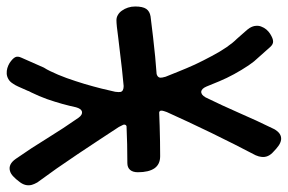

<svg xmlns="http://www.w3.org/2000/svg" viewBox="-20 -533 878 586"><path d="M709.5 -188.5Q657.2 -211.4 607.4 -235.8Q593.3 -243.7 594.2 -253.9Q595.7 -262.7 610.4 -269Q627.9 -275.9 649.9 -285.2Q671.9 -294.4 694.3 -306.6Q716.8 -318.8 738.8 -333.5Q747.1 -339.4 755.4 -345.7Q778.3 -366.7 804.7 -389.6Q814 -397.9 813.5 -406.7Q813.5 -415.5 804.2 -430.2Q799.8 -437 793 -442.9Q786.1 -448.7 777.8 -451.7Q770 -455.1 760.7 -454.1Q752 -453.6 742.2 -447.8Q738.8 -445.3 735.4 -442.9Q731.9 -439.9 728 -436.5Q715.3 -425.8 703.1 -414.6Q690.4 -401.9 672.4 -389.6Q651.4 -375 626 -361.8Q600.6 -348.1 574.7 -335.9Q548.8 -324.2 525.4 -314.9Q501.5 -305.2 485.4 -298.8Q479.5 -297.4 475.6 -296.4Q471.7 -295.9 468.8 -295.9Q460.9 -296.9 458 -307.1Q456.1 -333.5 453.6 -359.9Q447.8 -418 439.5 -482.9Q437 -498.5 426.3 -505.9Q415.5 -513.2 392.6 -513.2Q380.9 -513.2 370.6 -509.8Q359.9 -506.3 352.1 -500.5Q344.2 -495.1 339.8 -487.3Q335.4 -480 335.4 -471.2Q335.4 -457 340.8 -418.5Q345.7 -380.4 352.1 -323.2Q355 -298.3 357.4 -270.5Q357.4 -254.9 348.1 -252.4Q345.2 -252 341.3 -252Q337.4 -252 331.5 -252.9Q314.5 -256.8 289.6 -262.7Q264.6 -269 237.8 -276.9Q210.4 -285.2 183.1 -294.9Q156.2 -304.7 133.3 -315.9Q123 -320.8 113.8 -326.7Q81.5 -340.8 45.4 -356.9Q34.2 -362.3 26.4 -358.4Q18.6 -354.5 9.3 -340.8Q4.9 -333.5 2.4 -325.2Q0 -316.9 0.5 -308.1Q1 -299.8 5.4 -292Q9.8 -283.7 19.5 -277.8L26.4 -273.4Q30.8 -271.5 35.2 -269Q51.3 -261.7 66.9 -254.9V-255.4L75.2 -251Q99.1 -239.3 123.5 -230.5Q147.5 -222.2 170.4 -215.8Q193.4 -209.5 211.9 -205.6Q227.5 -201.2 230 -192.9Q232.4 -182.6 219.2 -173.3Q173.8 -141.6 125.5 -111.8Q76.7 -82 27.8 -47.9Q4.9 -31.7 10.3 -11.7Q12.7 -2.4 21 5.9Q28.8 14.2 37.6 20.5Q56.6 36.6 77.1 31.2Q84 29.3 93.8 23.9Q121.6 3.4 152.8 -18.6Q184.6 -40.5 217.8 -63Q251 -85.4 283.2 -106.4Q315.4 -127.9 342.8 -145.5Q353 -150.9 356.4 -152.3Q360.4 -153.3 362.8 -151.9Q364.7 -151.4 366.2 -147.9Q368.7 -94.2 368.7 -35.2Q368.7 -21.5 377.4 -14.2Q385.7 -7.3 400.9 -7.3Q434.1 -7.3 451.7 -19.5Q468.8 -31.7 468.8 -56.2Q468.8 -101.1 467.3 -148.9Q466.8 -168.9 465.8 -189.9Q466.8 -193.4 468.3 -194.3Q470.7 -195.8 474.6 -195.3Q478.5 -194.8 489.3 -190.9Q519 -177.7 554.2 -161.1Q588.9 -145 625 -127.4Q661.1 -109.9 695.8 -92.3Q730 -75.2 760.3 -59.1Q770.5 -54.7 777.8 -54.2Q798.8 -51.3 815.4 -70.8Q822.8 -78.1 829.6 -87.4Q836.4 -96.7 837.9 -106.4Q840.3 -126.5 815.4 -139.6Q761.7 -166 709.5 -188.5Z"/></svg>

Font: Gochi Hand Cyrillic
Style: Regular
Weight: 400
Designer: Juan Pablo del Peral; Denis Ignatov
Foundry: Juan Pablo del Peral; Denis Ignatov
Version: Version 1.00 June 29, 2018, initial release